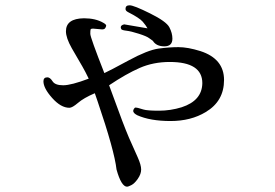

<svg xmlns="http://www.w3.org/2000/svg" viewBox="-20 -652 1040 725"><path d="M365 -541 331 -544Q323 -544 322 -540.5Q321 -537 321 -524Q321 -511 374 -376Q392 -384 465 -423.5Q538 -463 578.5 -468.5Q619 -474 654 -474Q689 -474 737 -459Q826 -430 826 -350Q826 -270 757 -229Q701 -195 624 -195Q547 -195 498 -217Q483 -225 483 -233Q483 -237 486 -241.5Q489 -246 492 -246Q495 -246 501 -244.5Q507 -243 521.5 -238.5Q536 -234 580 -234Q624 -234 666 -247Q743 -272 744 -338Q744 -418 621 -418Q559 -418 507.5 -395.5Q456 -373 392 -330L406 -292Q446 -181 467 -132L500 -58Q513 -29 513 -12Q513 5 500.5 23Q488 41 476 47Q464 53 460 53Q438 53 420 -12Q412 -83 349 -268L338 -300Q296 -282 274.5 -263.5Q253 -245 242 -245Q210 -245 177 -282Q144 -319 144 -345Q144 -360 159 -360Q169 -360 178.5 -345Q188 -330 218.5 -330Q249 -330 315 -355Q302 -382 291 -401L251 -470Q229 -509 229 -534Q229 -582 297 -583Q341 -583 370 -566Q381 -560 381 -555Q381 -553 378 -547Q375 -541 366 -541ZM631 -506Q631 -477 600.5 -477Q570 -477 557 -498Q552 -501 543 -508Q534 -515 504.5 -524.5Q475 -534 457.5 -536Q440 -538 438 -542Q436 -546 436 -549Q436 -557 449 -560L537 -545Q531 -556 519 -570Q507 -584 464 -606Q454 -611 454 -618V-619Q454 -632 469.5 -632Q485 -632 546.5 -601.5Q608 -571 619.5 -549Q631 -527 631 -506Z"/></svg>

Font: Sawarabi Mincho
Style: Regular
Weight: 400
Version: Version 1.00